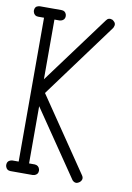

<svg xmlns="http://www.w3.org/2000/svg" viewBox="-83 -782 576 836"><g transform="rotate(10 204.5 -364.0)"><path d="M25 -729H120Q137 -729 142 -713Q143 -709 143 -706Q143 -689 126 -684Q123 -683 120 -683H97V-419L318 -718Q328 -733 346 -726Q348 -724 350 -723Q365 -712 357 -695Q356 -693 355 -691L112 -361L333 -36Q344 -20 329 -6Q327 -5 326 -4Q310 7 296 -8Q295 -10 294 -11L97 -300V-47H122Q139 -46 144 -30Q145 -26 145 -23Q145 -6 128 -1Q124 -1 122 0H23Q6 0 1 -17Q0 -21 0 -23Q0 -41 17 -46Q20 -46 23 -47H51V-683H25Q8 -683 3 -700Q2 -703 2 -706Q2 -724 18 -728Q22 -729 25 -729Z"/></g></svg>

Font: Santa Chrismast Display
Style: Regular
Weight: 400
Designer: MUHAMMAD YONI
Version: Version 001.000